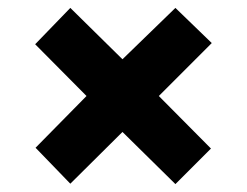

<svg xmlns="http://www.w3.org/2000/svg" viewBox="-20 -596 626 486"><path d="M424 -576 290 -446 158 -576 69 -484 199 -353 70 -222 158 -131 290 -262 424 -130 514 -220 382 -353 516 -487Z"/></svg>

Font: Noto Sans Arabic UI Bk
Style: Regular
Weight: 900
Designer: Monotype Design Team, Nadine Chahine and Nizar Qandah
Foundry: Monotype Imaging Inc.
Version: Version 2.010